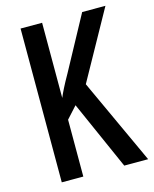

<svg xmlns="http://www.w3.org/2000/svg" viewBox="-109 -787 689 861"><g transform="rotate(-15 235.5 -357.0)"><path d="M471 0H360L219 -318L170 -264V0H70V-714H170V-365Q176 -380 188.5 -405Q201 -430 221 -465L356 -714H464L288 -397Z"/></g></svg>

Font: Noto Sans Lao UI ExtCond Med
Style: Regular
Weight: 500
Width: 2
Designer: Monotype Design Team
Foundry: Monotype Imaging Inc.
Version: Version 2.000; ttfautohint (v1.8.4.7-5d5b)